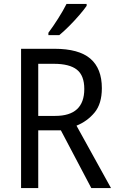

<svg xmlns="http://www.w3.org/2000/svg" viewBox="-20 -964 603 984"><path d="M259 -714Q384 -714 443 -663.5Q502 -613 502 -512Q502 -432 464.5 -387Q427 -342 372 -320L549 0H448L292 -296H176V0H88V-714ZM256 -637H176V-370H263Q412 -370 412 -508Q412 -577 374 -607Q336 -637 256 -637ZM424 -934Q411 -915 386.5 -886.5Q362 -858 334 -830Q306 -802 284 -784H228V-796Q252 -828 278 -869Q304 -910 321 -944H424Z"/></svg>

Font: Noto Sans Telugu SemiCondensed
Style: Regular
Weight: 400
Width: 4
Designer: Jelle Bosma - Monotype Design Team
Foundry: Monotype Imaging Inc.
Version: Version 2.005; ttfautohint (v1.8.4.7-5d5b)